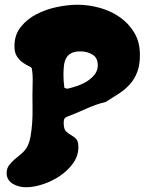

<svg xmlns="http://www.w3.org/2000/svg" viewBox="-20 -793 611 811"><path d="M306 -773Q354 -773 401 -760Q448 -747 486 -720.5Q524 -694 547.5 -654.5Q571 -615 571 -561Q571 -519 560 -489.5Q549 -460 529.5 -438Q510 -416 483.5 -398.5Q457 -381 426 -362Q407 -358 386 -350.5Q365 -343 343.5 -333.5Q322 -324 301 -315Q280 -306 261 -299Q253 -295 251 -289Q249 -283 249 -275Q249 -248 258.5 -238.5Q268 -229 280 -222.5Q292 -216 301.5 -206.5Q311 -197 311 -171Q311 -134 288.5 -103Q266 -72 232.5 -49.5Q199 -27 160.5 -14.5Q122 -2 90 -2Q76 -2 61.5 -5.5Q47 -9 35 -16Q23 -23 15.5 -34.5Q8 -46 8 -62Q8 -81 18 -94.5Q28 -108 42 -120Q56 -132 70 -143.5Q84 -155 93 -170Q104 -188 109 -216.5Q114 -245 116 -276Q118 -307 117.5 -337Q117 -367 117 -389Q117 -416 118 -447.5Q119 -479 114 -505Q113 -509 101.5 -514Q90 -519 76.5 -528.5Q63 -538 52 -554Q41 -570 41 -598Q41 -646 68 -679.5Q95 -713 135 -733.5Q175 -754 221.5 -763.5Q268 -773 306 -773ZM248 -477Q248 -463 249 -449.5Q250 -436 252 -422L264 -418Q282 -422 304.5 -429.5Q327 -437 346.5 -449Q366 -461 379.5 -478Q393 -495 393 -517Q393 -549 370.5 -562.5Q348 -576 320 -576Q295 -576 280.5 -568Q266 -560 259 -546.5Q252 -533 250 -515Q248 -497 248 -477Z"/></svg>

Font: r_Neptun CAT
Style: Regular
Weight: 400
Foundry: Peter Wiegel, CAT-Fonts
Version: Version 1.000;June 8, 2024;FontCreator 14.0.0.2814 32-bit